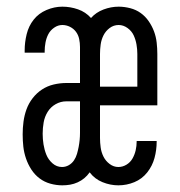

<svg xmlns="http://www.w3.org/2000/svg" viewBox="-20 -548 540 576"><path d="M167 8Q149 8 131 3Q113 -2 98.5 -13Q84 -24 74 -39.5Q64 -55 58 -72.5Q52 -90 50 -108Q48 -126 48 -145Q48 -164 50.5 -183Q53 -202 59.5 -220Q66 -238 78 -253.5Q90 -269 106 -279.5Q122 -290 141 -294.5Q160 -299 179 -299H220V-407Q220 -419 217.5 -431Q215 -443 208 -452.5Q201 -462 190 -467.5Q179 -473 167 -473Q154 -473 142.5 -465Q131 -457 125 -445.5Q119 -434 116.5 -420.5Q114 -407 114 -394V-390H54V-397Q54 -421 60 -445.5Q66 -470 81 -489Q96 -508 119.5 -518Q143 -528 167 -528Q191 -528 214 -520Q237 -512 253 -494Q268 -511 290.5 -519.5Q313 -528 336 -528Q353 -528 370.5 -523.5Q388 -519 402 -509Q416 -499 426 -484.5Q436 -470 442 -454Q448 -438 450 -420.5Q452 -403 452 -386V-232H280V-134Q280 -120 282 -105.5Q284 -91 290.5 -78Q297 -65 309 -56Q321 -47 335 -47Q348 -47 359.5 -54Q371 -61 377.5 -72.5Q384 -84 387 -97Q390 -110 390 -124V-125H450V-123Q450 -98 443.5 -74Q437 -50 421.5 -30.5Q406 -11 383 -1.5Q360 8 335 8Q311 8 287.5 -1.5Q264 -11 249 -31Q242 -21 233 -13.5Q224 -6 213 -1Q202 4 190.5 6Q179 8 167 8ZM392 -288V-386Q392 -400 389.5 -414.5Q387 -429 381 -442Q375 -455 362.5 -464Q350 -473 336 -473Q321 -473 309 -464Q297 -455 290.5 -442Q284 -429 282 -414.5Q280 -400 280 -386V-288ZM166 -47Q177 -47 186.5 -52.5Q196 -58 202 -67Q208 -76 211 -86.5Q214 -97 216 -107.5Q218 -118 219 -128.5Q220 -139 220 -150V-244H179Q162 -244 147 -235.5Q132 -227 123 -212.5Q114 -198 111 -181Q108 -164 108 -147Q108 -131 110.5 -115Q113 -99 119 -84Q125 -69 137.5 -58Q150 -47 166 -47Z"/></svg>

Font: Iosevka Curly Slab Light
Style: Regular
Weight: 300
Monospace: yes
Designer: Belleve Invis
Foundry: Belleve Invis
Version: Version 22.1.2; ttfautohint (v1.8.4)